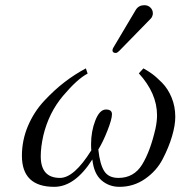

<svg xmlns="http://www.w3.org/2000/svg" viewBox="-20 -704 692 736"><path d="M651.9 -255.9Q651.9 -223.6 639.4 -181.4Q627 -139.2 603.5 -94Q580.1 -48.8 536.1 -18.3Q492.2 12.2 438 12.2Q397.9 12.2 368.9 -12.9Q339.8 -38.1 334 -92.8Q267.1 12.2 188 12.2Q64 12.2 64 -106.9Q64 -166 86.9 -220.5Q109.9 -274.9 148.9 -316.9Q188 -358.9 227.1 -388.9Q266.1 -418.9 309.1 -441.9L315.9 -421.9Q276.9 -401.9 221.9 -336.9Q167 -272 146 -184.1Q136.2 -140.1 136.2 -105Q136.2 -22 210 -22Q264.2 -22 330.1 -127.9Q329.1 -135.7 329.1 -150.9Q329.1 -200.7 345.5 -242.4Q361.8 -284.2 386.2 -284.2Q409.2 -284.2 409.2 -266.1Q409.2 -247.1 391.6 -202.6Q374 -158.2 356.9 -130.9Q362.8 -74.7 379.4 -48.3Q396 -22 434.1 -22Q493.2 -22 524.7 -73Q556.2 -124 576.2 -211.9Q582 -239.7 582 -262.2Q582 -346.2 512.2 -422.9L529.8 -441.9Q545.9 -433.1 562 -421.6Q578.1 -410.2 601.1 -387Q624 -363.8 637.9 -329.8Q651.9 -295.9 651.9 -255.9ZM533.2 -684.1Q547.4 -684.1 556.6 -675Q565.9 -666 565.9 -652.8Q565.9 -647.9 564.9 -646Q563 -637.2 556.2 -630.9L437 -508.8Q429.2 -501 423.8 -501Q410.6 -501 411.1 -512.2Q411.1 -514.2 412.1 -515.1Q412.1 -518.1 416 -523.9L501 -667Q512.2 -684.1 533.2 -684.1Z"/></svg>

Font: Linux Libertine
Style: Italic
Weight: 400
Italic angle: -12°
Designer: Philipp H. Poll
Foundry: Philipp H. Poll
Version: Version 5.1.6 ; ttfautohint (v0.9)